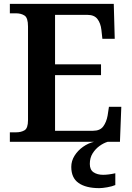

<svg xmlns="http://www.w3.org/2000/svg" viewBox="-20 -734 683 994"><path d="M31 0V-49H64Q89 -49 107 -59.5Q125 -70 125 -112V-597Q125 -642 107 -653.5Q89 -665 64 -665H31V-714H569L574 -533H510L505 -579Q501 -614 484.5 -635.5Q468 -657 433 -657H265V-401H503V-345H265V-57H462Q498 -57 514.5 -79.5Q531 -102 537 -135L544 -181H608L601 0ZM494 240Q425 240 387 213.5Q349 187 349 130Q349 99 366 72Q383 45 410 26Q437 7 467 0H538Q517 6 495.5 21.5Q474 37 459.5 60Q445 83 445 115Q445 145 464.5 158Q484 171 514 171Q527 171 543 169Q559 167 577 163V224Q561 231 535.5 235.5Q510 240 494 240Z"/></svg>

Font: Noto Serif Tibetan SemiBold
Style: Regular
Weight: 600
Designer: Monotype Design Team
Foundry: Monotype Imaging Inc.
Version: Version 2.103; ttfautohint (v1.8.4.7-5d5b)